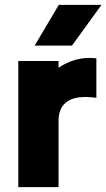

<svg xmlns="http://www.w3.org/2000/svg" viewBox="-20 -767 436 787"><path d="M55 0Q55 -128 55 -258.5Q55 -389 55 -517Q96 -517 138 -517Q180 -517 220 -517Q220 -510 220 -503Q220 -496 220 -489Q251 -511 290 -522Q329 -533 375 -528Q375 -488 375 -447Q375 -406 375 -366Q296 -377 258 -352.5Q220 -328 220 -273Q220 -206 220 -137Q220 -68 220 0Q180 0 138 0Q96 0 55 0ZM122 -580Q147 -621 171.5 -663.5Q196 -706 221 -747Q265 -747 309 -747Q353 -747 396 -747Q366 -706 335.5 -663.5Q305 -621 275 -580Q238 -580 199 -580Q160 -580 122 -580Z"/></svg>

Font: Tilt Warp
Style: Regular
Weight: 400
Designer: Andy Clymer
Foundry: Andy Clymer
Version: Version 1.000